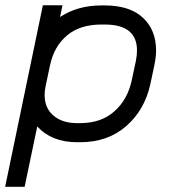

<svg xmlns="http://www.w3.org/2000/svg" viewBox="-50 -533 670 736"><path d="M142.1 -284.2 124.5 -201.2Q121.1 -184.6 121.1 -168.5Q121.1 -118.7 155 -89.8Q189 -61 245.1 -61H257.3Q337.9 -61 388.7 -106.4Q439.5 -151.9 455.1 -225.6L470.7 -298.8Q475.1 -321.3 475.1 -339.8Q475.1 -439 351.1 -439H338.9Q256.3 -439 206.8 -397Q157.2 -355 142.1 -284.2ZM44.4 183.1H-30.3L114.3 -512.7H189.5L180.2 -467.8Q247.6 -512.2 338.9 -512.2H351.1Q447.3 -512.2 497.8 -465.1Q548.3 -418 548.3 -339.8Q548.3 -314.9 542 -284.2L526.4 -210.9Q504.9 -111.8 434.1 -49.8Q363.3 12.2 257.3 12.2H245.1Q148.4 12.2 92.8 -48.3Z"/></svg>

Font: Anka/Coder
Style: Italic
Weight: 400
Italic angle: -12°
Monospace: yes
Version: Version 001.100